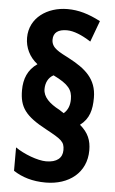

<svg xmlns="http://www.w3.org/2000/svg" viewBox="-54 -795 499 834"><g transform="rotate(5 195.5 -378.5)"><path d="M40 -390C40 -316 66 -279 160 -229C228 -192 242 -183 242 -146C242 -112 218 -91 171 -91C134 -91 73 -114 36 -140V-38C74 -13 120 1 177 1C278 1 354 -57 354 -155C354 -198 341 -231 304 -262C344 -292 354 -332 354 -384C354 -467 303 -508 231 -546C190 -568 153 -582 153 -620C153 -651 174 -666 212 -666C242 -666 278 -651 317 -626L351 -718C299 -745 255 -758 207 -758C119 -758 42 -706 42 -619C42 -576 61 -536 97 -508C56 -480 40 -439 40 -390ZM137 -403C137 -430 148 -454 171 -466C239 -433 255 -409 255 -369C255 -344 248 -322 229 -306L209 -319C165 -342 137 -369 137 -403Z"/></g></svg>

Font: Noto Sans Kannada ExtraCondensed
Style: Bold
Weight: 700
Width: 2
Designer: Jelle Bosma - Monotype Design Team
Foundry: Monotype Imaging Inc.
Version: Version 2.005